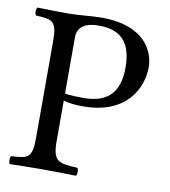

<svg xmlns="http://www.w3.org/2000/svg" viewBox="-76 -717 693 784"><g transform="rotate(10 270.5 -325.0)"><path d="M104 -523V-122C104 -39 87 -34 17 -31C11 -25 11 -4 17 2C62 1 111 0 147 0C182 0 241 1 291 2C297 -4 297 -25 291 -31C213 -35 189 -39 189 -122V-292C211 -285 235 -282 270 -282C452 -282 507 -401 507 -486C507 -545 468 -652 283 -652C245 -652 186 -645 146 -645C109 -645 57 -646 17 -647C11 -641 11 -620 17 -614C87 -611 104 -606 104 -523ZM189 -554C189 -583 204 -618 276 -618C345 -618 414 -595 414 -468C414 -360 362 -316 265 -316C240 -316 200 -318 189 -321Z"/></g></svg>

Font: Libertinus Serif
Style: Regular
Weight: 400
Designer: Philipp H. Poll, Khaled Hosny
Foundry: Caleb Maclennan
Version: Version 7.050;RELEASE